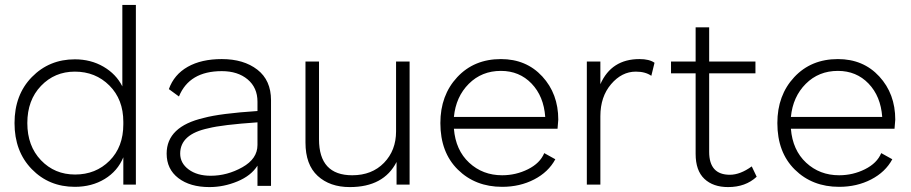

<svg xmlns="http://www.w3.org/2000/svg" viewBox="-20 -750 3700 780"><path d="M532 -730V0H481V-111Q458 -55 405.5 -23Q353 9 284 9Q179 9 109 -63Q39 -135 39 -250Q39 -365 109.5 -437Q180 -509 284 -509Q349 -509 400.5 -479Q452 -449 477 -399V-730ZM285 -41Q369 -41 425 -97Q481 -153 481 -245V-255Q481 -346 424.5 -402.5Q368 -459 284 -459Q202 -459 146.5 -401Q91 -343 91 -250Q91 -157 146.5 -99Q202 -41 285 -41Z M881 -510Q970 -510 1025.5 -467Q1081 -424 1081 -343V-87V5H1026V-77Q1000 -36 944.5 -13Q889 10 831 10Q752 10 704.5 -26.5Q657 -63 657 -126Q657 -236 808 -271Q874 -289 1026 -299V-337Q1026 -394 986 -427.5Q946 -461 881 -461Q749 -461 707 -358L666 -388Q687 -447 742.5 -478.5Q798 -510 881 -510ZM712 -126Q712 -87 746.5 -61.5Q781 -36 836 -36Q903 -36 964.5 -70.5Q1026 -105 1026 -161V-253Q881 -243 827 -229Q712 -205 712 -126Z M1401 10Q1320 10 1270.5 -35.5Q1221 -81 1221 -171V-500H1276V-184Q1276 -38 1411 -38Q1491 -38 1540 -88.5Q1589 -139 1589 -216V-500H1644V0H1591V-92Q1539 10 1401 10Z M2020 9Q1911 9 1840 -61Q1769 -131 1769 -250Q1769 -363 1837.5 -436.5Q1906 -510 2015 -510Q2118 -510 2183 -439.5Q2248 -369 2248 -264Q2248 -257 2245 -227H1824Q1831 -140 1886 -89Q1941 -38 2020 -38Q2076 -38 2125 -62.5Q2174 -87 2191 -128L2236 -103Q2208 -51 2150 -21Q2092 9 2020 9ZM1824 -275H2195Q2189 -359 2139.5 -410.5Q2090 -462 2015 -462Q1937 -462 1884.5 -409.5Q1832 -357 1824 -275Z M2578 -510Q2618 -510 2639 -495L2626 -442Q2602 -459 2563 -459Q2506 -459 2462.5 -408Q2419 -357 2419 -278V0H2364V-500H2419V-408Q2464 -510 2578 -510Z M2861 -133Q2861 -40 2945 -40Q2987 -40 3034 -74L3054 -32Q3009 10 2938 10Q2877 10 2841.5 -23.5Q2806 -57 2806 -125V-452H2706V-500H2806V-639H2861V-500H3049V-452H2861Z M3389 9Q3280 9 3209 -61Q3138 -131 3138 -250Q3138 -363 3206.5 -436.5Q3275 -510 3384 -510Q3487 -510 3552 -439.5Q3617 -369 3617 -264Q3617 -257 3614 -227H3193Q3200 -140 3255 -89Q3310 -38 3389 -38Q3445 -38 3494 -62.5Q3543 -87 3560 -128L3605 -103Q3577 -51 3519 -21Q3461 9 3389 9ZM3193 -275H3564Q3558 -359 3508.5 -410.5Q3459 -462 3384 -462Q3306 -462 3253.5 -409.5Q3201 -357 3193 -275Z"/></svg>

Font: Human Sans Light
Style: Regular
Weight: 300
Designer: Tim Radville
Foundry: Continuum
Version: Version 1.000;FEAKit 1.0